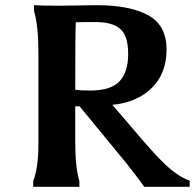

<svg xmlns="http://www.w3.org/2000/svg" viewBox="-20 -720 751 740"><path d="M209 -698 352 -700Q481 -700 551.5 -661Q622 -622 622 -529.5Q622 -437 565 -381Q508 -325 413 -316L527 -183Q600 -98 639.5 -66Q679 -34 711 -24V0H536Q522 -21 467 -91L287 -310Q275 -310 270 -311V-172Q270 -74 286 -22V0H108V-22Q128 -74 128 -162V-521Q128 -621 111 -678V-700Q139 -698 209 -698ZM272 -634Q270 -604 270 -374Q293 -371 327 -371Q407 -371 440.5 -406.5Q474 -442 474 -512Q474 -582 443.5 -608.5Q413 -635 348.5 -635Q284 -635 272 -634Z"/></svg>

Font: Asul
Style: Bold
Weight: 700
Designer: Mariela Monsalve
Foundry: Mariela Monsalve
Version: Version 1.002